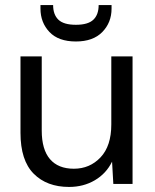

<svg xmlns="http://www.w3.org/2000/svg" viewBox="-20 -727 613 759"><path d="M253 12Q165 12 113 -40.5Q61 -93 61 -202V-504H145V-211Q145 -136 177.5 -98Q210 -60 272 -60Q335 -60 377.5 -105Q420 -150 420 -235V-504H504V0H428L423 -88Q400 -41 355 -14.5Q310 12 253 12ZM280 -563Q211 -563 175.5 -600.5Q140 -638 140 -693V-707H190Q190 -669 211 -649Q232 -629 280 -629Q328 -629 349 -649Q370 -669 370 -707H421V-693Q421 -638 384.5 -600.5Q348 -563 280 -563Z"/></svg>

Font: DM Sans
Style: Regular
Weight: 400
Designer: Colophon Foundry, Jonny Pinhorn
Foundry: Colophon Foundry
Version: Version 4.004; ttfautohint (v1.8.4.7-5d5b)